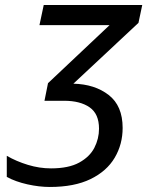

<svg xmlns="http://www.w3.org/2000/svg" viewBox="-20 -734 586 764"><path d="M178 10Q136 10 89 -0.5Q42 -11 7 -30V-114Q45 -92 91 -78Q137 -64 183 -64Q253 -64 295 -87Q337 -110 355.5 -146Q374 -182 374 -222Q374 -281 336.5 -307Q299 -333 235 -333H157L171 -403L416 -634H137L154 -714H546L531 -643L272 -401Q357 -399 412.5 -356Q468 -313 468 -225Q468 -160 436.5 -106.5Q405 -53 340.5 -21.5Q276 10 178 10Z"/></svg>

Font: Noto Sans
Style: Italic
Weight: 400
Italic angle: -12°
Designer: Monotype Design Team
Foundry: Monotype Imaging Inc.
Version: Version 2.013; ttfautohint (v1.8.4.7-5d5b)